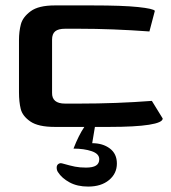

<svg xmlns="http://www.w3.org/2000/svg" viewBox="-20 -468 630 708"><path d="M330 0 320 60Q359 60 385 79.5Q411 99 411 135Q411 172 382 196Q353 220 305 220Q265 220 236.5 204.5Q208 189 194 167Q189 160 189 150Q189 141 195.5 136.5Q202 132 211 135Q239 143 256.5 146.5Q274 150 297 150Q322 150 334 142.5Q346 135 346 119Q346 99 318 89.5Q290 80 251 80Q270 31 291 0H182Q121 0 92 -20Q63 -40 56.5 -66Q50 -92 50 -128V-320Q50 -352 57 -378.5Q64 -405 93 -426.5Q122 -448 182 -448H321Q433 -448 489.5 -442Q546 -436 551 -428L531 -352Q394 -362 271 -362H220Q195 -362 183.5 -352.5Q172 -343 172 -322V-126Q171 -86 220 -86H271Q410 -86 540 -96L580 -31Q580 -16 529.5 -8Q479 0 383 0Z"/></svg>

Font: Gold
Style: Regular
Weight: 400
Designer: jaiki
Version: Version 1.000